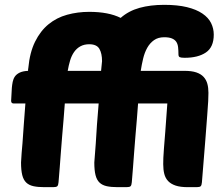

<svg xmlns="http://www.w3.org/2000/svg" viewBox="-20 -774 920 794"><path d="M757 0Q726 0 706.5 -6.5Q687 -13 675.5 -25Q664 -37 659.5 -54.5Q655 -72 655 -95Q655 -108 655.5 -121.5Q656 -135 658 -160.5Q660 -186 663.5 -229.5Q667 -273 672 -346H551Q549 -316 546 -281Q543 -246 540 -210.5Q537 -175 534.5 -141Q532 -107 530 -81Q528 -55 526.5 -38Q525 -21 525 -20Q524 -8 520 -4Q516 0 503 0H467Q440 0 421.5 -4Q403 -8 391.5 -19Q380 -30 375 -50Q370 -70 370 -102Q373 -139 376 -180Q378 -215 381 -258.5Q384 -302 388 -346H248Q246 -316 243 -281Q240 -246 237 -210.5Q234 -175 231.5 -141Q229 -107 227 -81Q225 -55 223.5 -38Q222 -21 222 -20Q221 -8 217 -4Q213 0 200 0H164Q137 0 118.5 -4Q100 -8 88.5 -19Q77 -30 72 -50Q67 -70 67 -102Q69 -141 73 -182Q75 -217 78.5 -260Q82 -303 85 -346H37Q26 -346 26 -357L29 -411Q30 -423 32.5 -435.5Q35 -448 41.5 -457.5Q48 -467 61 -473.5Q74 -480 96 -481Q96 -489 97 -492Q103 -557 125 -601.5Q147 -646 180.5 -673.5Q214 -701 257.5 -713Q301 -725 349 -725Q429 -725 479 -700Q512 -729 557 -741.5Q602 -754 659 -754Q714 -754 753 -744.5Q792 -735 817 -718Q842 -701 853 -678.5Q864 -656 864 -631Q864 -579 831.5 -557Q799 -535 744 -535Q729 -535 723.5 -537.5Q718 -540 718 -549Q718 -565 716.5 -578.5Q715 -592 709 -601Q703 -610 691 -615Q679 -620 659 -620Q634 -620 617 -608Q600 -596 589 -576.5Q578 -557 572 -532Q566 -507 562 -481H743Q773 -481 792 -474.5Q811 -468 822 -456Q833 -444 837.5 -427.5Q842 -411 842 -390Q842 -375 841 -356Q840 -337 837 -298Q834 -259 829 -193.5Q824 -128 815 -20Q814 -8 810 -4Q806 0 793 0ZM349 -591Q328 -591 312.5 -582.5Q297 -574 286.5 -559Q276 -544 270 -524Q264 -504 260 -481H398L402 -521Q402 -553 391 -572Q380 -591 349 -591Z"/></svg>

Font: PoetsenOne
Style: Regular
Weight: 400
Designer: Rodrigo Fuenzalida, Pablo Impallari
Foundry: Pablo Impallari, Rodrigo Fuenzalida
Version: Version 1.000; ttfautohint (v0.8) -G 200 -r 50